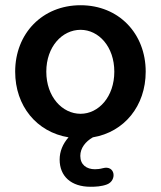

<svg xmlns="http://www.w3.org/2000/svg" viewBox="-20 -519 615 734"><path d="M288 -84C218 -84 157 -149 157 -245C157 -341 218 -405 288 -405C357 -405 417 -341 417 -245C417 -149 357 -84 288 -84ZM326 195C345 195 368 194 389 186C428 171 421 111 373 124C362 127 352 128 343 128C311 128 287 111 287 77C287 47 307 22 335 6C455 -14 537 -114 537 -245C537 -391 434 -499 288 -499C142 -499 38 -391 38 -245C38 -114 120 -14 242 6C220 31 208 60 208 91C208 155 252 195 326 195Z"/></svg>

Font: SN Pro SemiBold
Style: Regular
Weight: 600
Designer: Tobias Whetton
Foundry: Supernotes
Version: Version 1.003;Glyphs 3.3 (3324)